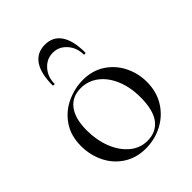

<svg xmlns="http://www.w3.org/2000/svg" viewBox="-185 -732 849 849"><g transform="rotate(-45 239.5 -307.5)"><path d="M36 -198Q36 -263 67.5 -308.5Q99 -354 148.5 -376.5Q198 -399 249 -399Q308 -399 352 -370Q396 -341 419.5 -293.5Q443 -246 443 -193Q443 -131 414 -84.5Q385 -38 336.5 -12.5Q288 13 231 13Q173 13 128.5 -15.5Q84 -44 60 -92.5Q36 -141 36 -198ZM375 -165Q375 -227 354.5 -276Q334 -325 298 -352.5Q262 -380 216 -380Q162 -380 132.5 -341Q103 -302 103 -229Q103 -168 123 -117Q143 -66 179 -36Q215 -6 260 -6Q315 -6 345 -45Q375 -84 375 -165ZM137 -477Q137 -551 163.5 -589.5Q190 -628 240 -628Q290 -628 316 -589.5Q342 -551 342 -477Q342 -474 336.5 -473.5Q331 -473 331 -475Q331 -518 304.5 -548Q278 -578 240 -578Q201 -578 174.5 -548Q148 -518 148 -475Q148 -473 142.5 -473.5Q137 -474 137 -477Z"/></g></svg>

Font: Cormorant
Style: Regular
Weight: 400
Designer: Christian Thalmann (Catharsis Fonts)
Foundry: Catharsis Fonts
Version: Version 4.000